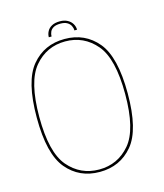

<svg xmlns="http://www.w3.org/2000/svg" viewBox="-104 -757 719 840"><g transform="rotate(-15 255.5 -337.0)"><path d="M245 4Q337.5 4 394.2 -63.8Q451 -131.5 451 -296.5Q451 -462 394.2 -530Q337.5 -598 245 -598Q152.5 -598 95.8 -530Q39 -462 39 -296.5Q39 -131.5 95.8 -63.8Q152.5 4 245 4ZM245 -7Q160.5 -7 105.5 -71.5Q50.5 -136 50.5 -296.5Q50.5 -457.5 105.5 -522.2Q160.5 -587 245 -587Q329.5 -587 384.5 -522.2Q439.5 -457.5 439.5 -296.5Q439.5 -136 384.5 -71.5Q329.5 -7 245 -7ZM245.5 -678Q223 -678 208.8 -670.2Q194.5 -662.5 187.8 -649.8Q181 -637 181 -623H193.5Q193.5 -634 198 -644.2Q202.5 -654.5 213.8 -661Q225 -667.5 245.5 -667.5Q264 -667.5 275.2 -661Q286.5 -654.5 291.8 -644.2Q297 -634 297 -623H309Q309 -637 301.5 -649.8Q294 -662.5 279.8 -670.2Q265.5 -678 245.5 -678Z"/></g></svg>

Font: Anybody Thin Thin
Style: Regular
Weight: 250
Version: Version 1.113;gftools[0.9.25]